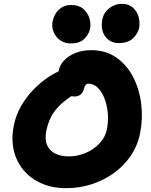

<svg xmlns="http://www.w3.org/2000/svg" viewBox="-20 -973 788 1003"><path d="M326 10Q255 10 198 -14.5Q141 -39 103.5 -83.5Q66 -128 52 -187.5Q38 -247 52 -316Q63 -373 91 -420.5Q119 -468 155 -505Q191 -542 229 -567.5Q267 -593 299.5 -606Q332 -619 352 -619Q378 -619 391.5 -611.5Q405 -604 415 -584Q431 -553 418 -528Q405 -503 376 -486Q323 -453 292 -422.5Q261 -392 245.5 -360Q230 -328 222 -290Q213 -245 226 -215Q239 -185 269 -170.5Q299 -156 339 -156Q385 -156 427.5 -174Q470 -192 500.5 -224.5Q531 -257 539 -300Q547 -342 543 -383.5Q539 -425 525.5 -459.5Q512 -494 490.5 -515Q469 -536 442 -536Q434 -536 428 -530Q422 -524 419 -512Q415 -491 402 -480Q389 -469 369 -469Q342 -469 320 -484.5Q298 -500 288 -530.5Q278 -561 287 -606Q293 -634 315 -657.5Q337 -681 373.5 -696Q410 -711 457 -711Q532 -711 587 -673Q642 -635 675 -571.5Q708 -508 717.5 -431.5Q727 -355 712 -278Q699 -212 662.5 -158.5Q626 -105 573 -67.5Q520 -30 457 -10Q394 10 326 10ZM600 -748Q555 -748 529.5 -783Q504 -818 515 -873Q522 -908 551.5 -930.5Q581 -953 616 -953Q652 -953 674 -933.5Q696 -914 704 -885Q712 -856 707 -828Q701 -798 675 -773Q649 -748 600 -748ZM350 -746Q318 -746 294.5 -762.5Q271 -779 260 -806Q249 -833 255 -862Q263 -901 289 -924Q315 -947 352 -947Q391 -947 414.5 -927Q438 -907 447 -878Q456 -849 450 -821Q444 -793 420 -769.5Q396 -746 350 -746Z"/></svg>

Font: Shantell Sans ExtraBold
Style: Italic
Weight: 800
Italic angle: -11°
Designer: Stephen Nixon, Anya Danilova, Shantell Martin
Foundry: Arrow Type
Version: Version 1.011;[c5ecc13dd]